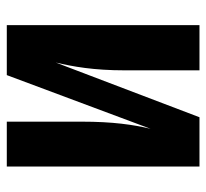

<svg xmlns="http://www.w3.org/2000/svg" viewBox="-41 -566 607 565"><g transform="rotate(-90 262.5 -283.5)"><path d="M471 -567H324L166 -144C178 -194 187 -255 187 -347V-567H55V0H200L361 -423C349 -372 338 -312 338 -219V0H471Z"/></g></svg>

Font: Glow Sans TC Compressed
Style: Bold
Weight: 700
Width: 2
Designer: Ryoko NISHIZUKA (kana, bopomofo & ideographs); Paul D. Hunt (Latin, Greek & Cyrillic); Sandoll Communications, Soo-young
Version: Version 0.93